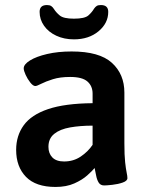

<svg xmlns="http://www.w3.org/2000/svg" viewBox="-20 -734 585 761"><path d="M273 -578Q234 -578 203 -592.5Q172 -607 154.5 -632Q137 -657 137 -687Q137 -714 166 -714Q177 -714 183 -710Q189 -706 194 -698Q202 -685 217 -672.5Q232 -660 273 -660Q316 -660 330.5 -673Q345 -686 353 -700Q358 -707 363.5 -710.5Q369 -714 380 -714Q409 -714 409 -687Q409 -642 370.5 -610Q332 -578 273 -578ZM200 7Q122 7 83 -33Q44 -73 44 -140Q44 -196 74 -237.5Q104 -279 170.5 -301.5Q237 -324 347 -325V-363Q347 -393 326.5 -411Q306 -429 258 -429Q218 -429 189.5 -420Q161 -411 143.5 -402Q126 -393 120 -393Q111 -393 100 -407Q89 -421 81.5 -437.5Q74 -454 74 -463Q74 -479 99 -494.5Q124 -510 167 -520Q210 -530 264 -530Q374 -530 423.5 -485Q473 -440 473 -367V-166Q473 -118 476 -91Q479 -64 482 -50Q485 -36 485 -28Q485 -17 466.5 -10.5Q448 -4 425.5 -1.5Q403 1 393 1Q378 1 371 -10.5Q364 -22 361 -38.5Q358 -55 355 -68Q346 -57 326 -39Q306 -21 274.5 -7Q243 7 200 7ZM234 -94Q271 -94 300 -113.5Q329 -133 347 -160V-236Q298 -236 258 -229Q218 -222 195 -203.5Q172 -185 172 -152Q172 -126 187.5 -110Q203 -94 234 -94Z"/></svg>

Font: Asap SemiBold
Style: Regular
Weight: 600
Designer: Pablo Cosgaya
Foundry: Omnibus-Type
Version: Version 3.001; ttfautohint (v1.8.3)